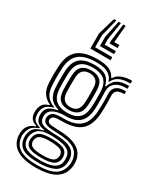

<svg xmlns="http://www.w3.org/2000/svg" viewBox="-263 -962 1019 1232"><g transform="rotate(30 246.0 -346.0)"><path d="M231.2 191.9Q139.5 191.9 90.2 160.7Q40.8 129.5 35.4 68.7Q34.6 57.6 35.2 48Q35.8 38.5 37.8 29.3Q42.1 5.6 58.7 -11.9Q75.2 -29.5 101.4 -37.7V-43Q78.6 -49.6 65.8 -63.1Q53 -76.7 49.7 -101.1Q48.9 -107.1 48.9 -114.1Q48.9 -121 49.7 -128.7Q52.3 -153.4 64 -171.3Q75.7 -189.3 109.2 -199.6V-204.8Q84.2 -213.9 61.3 -241.3Q38.4 -268.7 35.5 -317.4Q34.6 -333.4 34.2 -348.7Q33.7 -364 33.7 -379.5Q33.7 -394.9 34.2 -410.7Q34.6 -426.6 35.4 -443.5Q40.4 -532.3 88.1 -570.8Q135.8 -609.2 231.5 -609.2Q291 -609.2 321.7 -593.2Q352.4 -577.2 364.4 -549.5H369.6Q382.9 -572.2 405.9 -583.2Q428.9 -594.2 452.5 -597.5Q476.1 -600.8 490.9 -600V-579.3Q437.4 -580.3 407.9 -564.8Q378.4 -549.4 366.7 -520H361.4Q352 -552.7 322.8 -570.7Q293.6 -588.6 231.5 -588.6Q149.4 -588.6 107.4 -554.8Q65.4 -520.9 61.2 -443Q60 -419.7 59.6 -399.6Q59.2 -379.4 59.6 -359.9Q60 -340.3 61.2 -318.6Q64.3 -266.4 86.8 -240Q109.3 -213.6 141.5 -204.5V-199.3Q106.6 -189.5 90.3 -173Q74 -156.5 70.9 -128.6Q70.1 -120.6 70.2 -114.6Q70.2 -108.5 71.1 -100.8Q73.5 -77.3 85 -65.8Q96.6 -54.3 127.6 -43.9V-38.6Q94.8 -27 79.6 -11Q64.4 5 58.8 29.3Q56.4 38.5 55.1 47.1Q53.7 55.8 55.2 68.4Q61.5 123 103.8 148.4Q146 173.8 231.2 173.8Q320.2 173.8 362.2 147.9Q404.2 122.1 413.3 67.1Q414.9 58 414.8 47.9Q414.7 37.7 412.9 27.4Q404.7 -22.9 363.6 -45.5Q322.5 -68.1 236.2 -70.1Q199.4 -70.9 179.2 -74.3Q158.9 -77.8 149.5 -84.3Q140.1 -90.8 135.5 -100.3Q132.8 -105.6 132.1 -115.1Q131.4 -124.5 132.9 -129.7Q140.7 -155.5 161.7 -163.4Q182.7 -171.3 231.5 -170.7Q312.2 -169.7 352.7 -205.1Q393.3 -240.4 398.6 -318.7Q399.9 -340.6 400.4 -361.2Q400.8 -381.7 400.6 -403.3Q400.3 -424.9 399.2 -450.2Q397.7 -486.2 421 -504.9Q444.3 -523.6 490.9 -521.3V-500.7Q454.2 -501.8 437.7 -489Q421.3 -476.3 422.4 -449.5Q423.4 -426.6 423.7 -405Q424.1 -383.3 423.7 -361.8Q423.3 -340.3 421.9 -317.8Q415.9 -228.8 370.8 -189.4Q325.6 -150.1 231.5 -150.1Q203.8 -150.1 188.4 -148.2Q173.1 -146.2 166.1 -140.8Q159.1 -135.3 155.9 -124.5Q155.3 -122.8 155.2 -117.5Q155.1 -112.1 157 -108.7Q161.1 -101.3 168 -97.5Q174.8 -93.6 190.4 -92.1Q206.1 -90.5 236.3 -89.9Q332.6 -88.1 381.2 -58.8Q429.8 -29.5 435.9 27.7Q437 38.2 437 48.7Q437.1 59.2 436 67.5Q427.6 129.7 377.7 160.8Q327.9 191.9 231.2 191.9ZM231.2 137.4Q283.7 137.4 313.3 127.8Q342.8 118.2 355.7 102.3Q368.6 86.4 370.7 67.8Q372 57.2 371.7 47.1Q371.3 36.9 369.3 27.1Q365.2 6.2 349.7 -6.9Q334.3 -20.1 306.2 -27.1Q278.1 -34 236 -36Q170.7 -39.3 139 -23.8Q107.3 -8.3 96.5 29.6Q94.1 37.8 93.1 46.7Q92.1 55.6 94.2 69.4Q99.8 106.7 133.2 122Q166.6 137.4 231.2 137.4ZM231.2 120Q171.9 120 144.9 107.7Q117.8 95.3 113.2 68.7Q111.3 57.6 112.2 48.1Q113.1 38.7 115.9 29.2Q123.9 1.2 151.2 -10.1Q178.5 -21.4 237.6 -20.2Q272.8 -19.5 295.9 -14.3Q319 -9.1 331.8 1.1Q344.7 11.3 348.8 27.5Q351.8 38.6 351.9 48.2Q351.9 57.9 349.4 67.8Q343.1 95.6 315.7 107.8Q288.4 120 231.2 120ZM231.2 101.1Q260 101.1 279.2 98Q298.5 95 309.6 87.6Q320.7 80.3 325 67.5Q328.7 58.3 329 48Q329.2 37.7 324.2 27.5Q320.7 18.3 310.6 12.5Q300.5 6.6 282.3 3.5Q264.1 0.4 236.1 -0.5Q189.1 -1.9 166.6 6Q144.1 13.9 138.7 28.7Q133.1 39.2 132.6 49.8Q132.2 60.4 135.3 68.7Q140.8 85.7 163.1 93.4Q185.3 101.1 231.2 101.1ZM231.2 156.4Q149.6 156.4 114.1 135.4Q78.7 114.4 73.4 68.2Q72 55.9 72.9 46.9Q73.9 37.8 75.7 28.9Q81.3 0.9 100.3 -15.3Q119.3 -31.4 158.9 -39.6V-44.8Q127.5 -49.1 111.1 -62.1Q94.7 -75 89.3 -100.8Q87.9 -107.9 87.8 -114.1Q87.7 -120.3 88.5 -128.9Q91.3 -158.3 111.3 -174.4Q131.3 -190.5 172.6 -198V-203.1Q133.7 -213.2 111.7 -240.1Q89.8 -267 86.7 -321Q85.5 -341 85.2 -360.1Q84.9 -379.2 85.4 -399Q86 -418.9 86.8 -440.9Q90.5 -506.4 124.8 -537.2Q159.1 -568.1 231.5 -568.1Q288.1 -568.1 317.5 -548.6Q346.9 -529.2 357.2 -484H362.4Q372.9 -512.4 388.1 -529.4Q403.2 -546.4 427.8 -553.9Q452.4 -561.4 490.9 -561.5V-540.8Q432.1 -543 402 -518.1Q371.8 -493.3 374.9 -447.3Q375.9 -428.3 376 -405Q376.1 -381.6 375.8 -359.4Q375.6 -337.2 374.6 -321.5Q370.1 -252.6 334.7 -221.1Q299.3 -189.5 231.4 -190.5Q206.6 -190.9 181 -185.8Q155.5 -180.7 136.8 -168.3Q118.2 -156 113.3 -134.2Q111.7 -126.9 111.9 -117.2Q112.1 -107.4 113.5 -101.7Q120.8 -72.1 150.4 -64.2Q179.9 -56.3 236.1 -55.1Q287 -54.1 320.2 -45.5Q353.4 -36.8 371.3 -19Q389.2 -1.2 394 27.5Q395.6 37 395.8 47.4Q396 57.7 394.3 67.7Q387.1 115.9 345.8 136.2Q304.6 156.4 231.2 156.4ZM231.5 -213.5Q286.6 -213.5 316.2 -239Q345.8 -264.5 349.7 -322.8Q350.9 -341 351.2 -359.8Q351.6 -378.7 351.4 -398.8Q351.2 -418.8 350.3 -440.3Q347.6 -498.1 317.5 -522.8Q287.4 -547.4 231.5 -547.4Q174.3 -547.4 144.9 -521.9Q115.5 -496.4 112.4 -439.4Q111 -407.9 111.1 -379.2Q111.1 -350.5 112.4 -321.6Q115.4 -265.6 145.7 -239.5Q175.9 -213.5 231.5 -213.5ZM231.5 -234.1Q188.2 -234.1 164.4 -255.1Q140.6 -276.1 138.1 -323.4Q136.7 -353.2 136.8 -380.5Q136.9 -407.9 138.1 -437.6Q140.6 -485.5 164.4 -506.2Q188.2 -526.9 231.5 -526.9Q274.8 -526.9 298.6 -506.5Q322.3 -486.1 324.6 -439.4Q325.5 -419 325.7 -400Q325.8 -381 325.5 -362.4Q325.1 -343.7 324 -323.9Q320.9 -276.2 297.1 -255.2Q273.2 -234.1 231.5 -234.1ZM231.5 -254.7Q259.6 -254.7 277.7 -271Q295.8 -287.3 298.2 -326.2Q299.3 -344 299.7 -361.3Q300.1 -378.5 299.9 -397.4Q299.8 -416.2 298.8 -438.3Q297.2 -475 279.1 -490.7Q261 -506.3 231.5 -506.3Q201.7 -506.3 183.7 -490.2Q165.7 -474.1 163.7 -436.5Q162.6 -407.5 162.5 -380.9Q162.3 -354.3 163.7 -324.9Q165.8 -287.5 183.6 -271.1Q201.5 -254.7 231.5 -254.7ZM209.2 -884.4 177.4 -757.6V-667.5H304.8V-645H154.9V-757.6L191.9 -884.4ZM278.3 -884.4 267.5 -757.6H304.8V-735H245V-757.6L261 -884.4ZM243.7 -884.4 222.4 -757.6V-712.5H304.8V-690H199.9V-757.6L226.4 -884.4Z"/></g></svg>

Font: Big Shoulders Inline Text SC Thin
Style: Regular
Weight: 100
Designer: Patric King
Foundry: XO Type Co
Version: Version 2.002